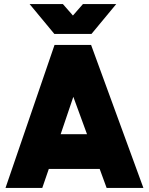

<svg xmlns="http://www.w3.org/2000/svg" viewBox="-20 -920 729 940"><path d="M125 -900 246 -754H428L549 -900H386L337 -844L288 -900ZM277 -263 339 -446 406 -263ZM219 -93H468L502 0H682L426 -700H247L7 0H187Z"/></svg>

Font: Unageo
Style: Black
Weight: 900
Designer: Richard Sepsi
Foundry: Richard Sepsi
Version: Version 2.000